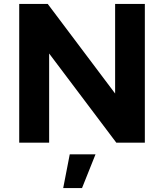

<svg xmlns="http://www.w3.org/2000/svg" viewBox="-20 -720 828 969"><path d="M561 -700V-248L221 -700H77V0H228V-450L567 0H711V-700ZM299 229H394L462 59H332Z"/></svg>

Font: Juman SemiBold
Style: Regular
Weight: 600
Designer: Bandar Raffah (Arabic) Julieta Ulanovsky (Latin)
Foundry: Caramella
Version: Version 5.022;PS 005.022;hotconv 1.0.88;makeotf.lib2.5.64775